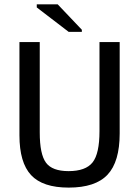

<svg xmlns="http://www.w3.org/2000/svg" viewBox="-20 -852 640 882"><path d="M529.8 -239.3Q529.8 -108.9 474.1 -49.6Q418.5 9.8 295.4 9.8Q176.3 9.8 122.8 -47.6Q69.3 -105 69.3 -230.5V-658.7H162.6V-243.2Q162.6 -143.6 191.2 -104.7Q219.7 -65.9 294.9 -65.9Q373.5 -65.9 405.3 -106Q437 -146 437 -249.5V-658.7H529.8ZM295.4 -705.6 148.9 -817.9V-832H245.1L356 -715.3V-705.6Z"/></svg>

Font: Cousine
Style: Regular
Weight: 400
Monospace: yes
Designer: Steve Matteson
Foundry: Monotype Imaging Inc.
Version: Version 1.21